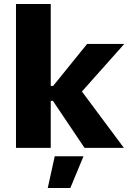

<svg xmlns="http://www.w3.org/2000/svg" viewBox="-20 -740 646 961"><path d="M60 0H234V-235H245L403 0H600L390 -282L602 -520H416L246 -310H234V-720H60ZM219 201H332L398 42H254Z"/></svg>

Font: Fixel Display ExtraBold
Style: Regular
Weight: 800
Designer: AlfaBravo + MacPaw
Foundry: Kyrylo Tkachov, Marchela Mozhyna, Serhii Makarenko, Maria Weinstein, Zakhar Kryvoshyya
Version: Version 1.211